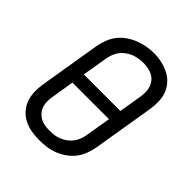

<svg xmlns="http://www.w3.org/2000/svg" viewBox="-207 -876 1014 1014"><g transform="rotate(45 300.0 -369.0)"><path d="M253 8Q223 8 193.5 3Q164 -2 138.5 -15Q113 -28 94 -49.5Q75 -71 65.5 -97.5Q56 -124 55 -154.5Q54 -185 59 -215L116 -560Q121 -586 131 -612Q141 -638 158.5 -660.5Q176 -683 200 -699.5Q224 -716 250 -726Q276 -736 303 -741Q330 -746 357 -746Q387 -746 416 -739.5Q445 -733 470.5 -720Q496 -707 515 -686Q534 -665 544 -638Q554 -611 554.5 -580.5Q555 -550 550 -520L493 -175Q488 -149 478 -123Q468 -97 450.5 -74.5Q433 -52 409 -35.5Q385 -19 359 -9Q333 1 306 4.5Q279 8 253 8ZM174 -404H447L468 -532Q471 -551 471 -569Q471 -587 465.5 -603.5Q460 -620 449 -633.5Q438 -647 422.5 -655Q407 -663 389.5 -666.5Q372 -670 353 -670Q335 -670 318 -667Q301 -664 284 -657.5Q267 -651 251.5 -639.5Q236 -628 225 -613.5Q214 -599 207.5 -582Q201 -565 198 -548ZM254 -66Q272 -66 289.5 -68Q307 -70 324 -77Q341 -84 356.5 -95Q372 -106 383.5 -121Q395 -136 401.5 -153Q408 -170 411 -187L435 -331H162L141 -203Q138 -185 138 -166.5Q138 -148 143.5 -131.5Q149 -115 160 -102Q171 -89 186 -80.5Q201 -72 218.5 -69Q236 -66 254 -66Z"/></g></svg>

Font: Zed Sans Extended
Style: Italic
Weight: 400
Width: 7
Italic angle: -9°
Designer: Belleve Invis
Foundry: Belleve Invis
Version: Version 1.0.0; ttfautohint (v1.8.4)